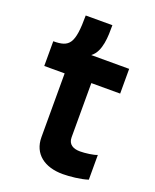

<svg xmlns="http://www.w3.org/2000/svg" viewBox="-129 -756 673 832"><g transform="rotate(20 207.0 -340.0)"><path d="M377 -16V-130C361 -123 322 -118 299 -118C268 -118 244 -130 244 -163V-413H377V-527H202C244 -558 244 -629 244 -680H121C121 -549 101 -527 27 -527V-413H121V-119C121 -42 178 0 262 0C292 0 344 -5 377 -16Z"/></g></svg>

Font: Easer Grotesk Medium
Style: Regular
Weight: 500
Designer: Boardeaser, Bonnie Shaver-Troup, Thomas Jockin
Foundry: Lexend
Version: Version 1.001;Glyphs 3.1.2 (3151)